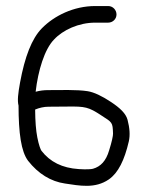

<svg xmlns="http://www.w3.org/2000/svg" viewBox="-20 -658 498 636"><path d="M341.4 -159.6C331.2 -124.9 313.6 -106.3 288 -99C282.2 -97.3 265.6 -96.3 241 -97.9C186 -101.4 145.7 -121.8 117.3 -158.6C114.4 -162.4 108.5 -177.8 103.6 -202.9C99.1 -226 96.7 -255.6 96.4 -295.1C109.7 -300.8 125.8 -304.5 140.4 -304.5C159.4 -304.5 180.1 -304.7 203.5 -305C262.1 -305.8 273.5 -303.4 315.1 -276C352.3 -252.1 353.2 -253.2 354.4 -215.3C354.6 -208.5 350.7 -189 341.4 -159.6ZM338.4 -638H295.4C224.3 -638 159.7 -606 118.8 -564.4C85.3 -530.3 62.2 -470.2 46.4 -384.5C39.8 -347.9 37.1 -325.1 41.4 -308.2C41.6 -216.9 49.9 -156.1 73 -125.4C106.7 -82.4 148.3 -56.9 195.1 -50.1C243.3 -43 294.6 -32.2 340.5 -63.7C371.7 -85.2 392.5 -128.1 406.7 -189.7C411.4 -210.2 409.6 -234 402.5 -261.2C397 -282.1 377.2 -300.7 347.3 -320.4C317.2 -340.3 291.6 -352.4 270.4 -355.9C235.2 -361.6 177.5 -359.5 139.6 -359.5C125.2 -359.5 112.4 -357.9 98.1 -354.1C106 -423.8 127.5 -494.9 159 -527.1C188.3 -558.7 240.6 -583 295.4 -583H338.4C352.8 -583 365.9 -594.3 365.9 -610C365.9 -624.9 354 -638 338.4 -638Z"/></svg>

Font: MewTooHand
Style: BdCond
Weight: 400
Designer: Mew Too, Robert Jablonski
Version: Version 0.77